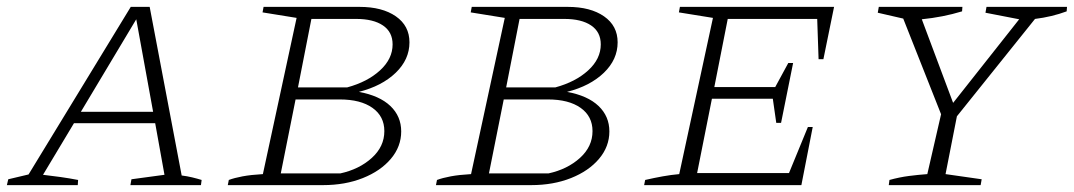

<svg xmlns="http://www.w3.org/2000/svg" viewBox="-46 -538 3121 558"><path d="M482 -28Q498 -26 512.5 -22.5Q527 -19 540 -15L538 0H333L336 -17L432 -30L405 -180H169L79 -30Q105 -27 130 -23.5Q155 -20 181 -15L180 0H-26L-22 -17L37 -31L334 -518H389ZM189 -213H399L350 -482Z M616 0 619 -15Q635 -21 659 -25.5Q683 -30 718 -32L816 -486L717 -502L720 -518H999Q1065 -518 1104.5 -490.5Q1144 -463 1144 -415Q1144 -365 1104 -326.5Q1064 -288 997 -271Q1057 -260 1088.5 -230Q1120 -200 1120 -156Q1120 -112 1090 -76.5Q1060 -41 1008.5 -20.5Q957 0 893 0ZM989 -483H859L820 -284H963Q1022 -300 1058.5 -333.5Q1095 -367 1095 -409Q1095 -445 1067 -464Q1039 -483 989 -483ZM770 -34H943Q998 -46 1034.5 -79Q1071 -112 1071 -157Q1071 -200 1036.5 -224.5Q1002 -249 941 -249H813Z M1221 0 1224 -15Q1240 -21 1264 -25.5Q1288 -30 1323 -32L1421 -486L1322 -502L1325 -518H1604Q1670 -518 1709.5 -490.5Q1749 -463 1749 -415Q1749 -365 1709 -326.5Q1669 -288 1602 -271Q1662 -260 1693.5 -230Q1725 -200 1725 -156Q1725 -112 1695 -76.5Q1665 -41 1613.5 -20.5Q1562 0 1498 0ZM1594 -483H1464L1425 -284H1568Q1627 -300 1663.5 -333.5Q1700 -367 1700 -409Q1700 -445 1672 -464Q1644 -483 1594 -483ZM1375 -34H1548Q1603 -46 1639.5 -79Q1676 -112 1676 -157Q1676 -200 1641.5 -224.5Q1607 -249 1546 -249H1418Z M1826 0 1829 -15Q1855 -21 1880 -25.5Q1905 -30 1928 -32L2026 -486L1927 -502L1930 -518H2378L2347 -366H2333L2329 -483H2069L2030 -285H2207L2245 -355H2259L2224 -181H2210L2200 -251H2023L1980 -35H2247L2302 -169H2316L2283 0Z M2537 0 2539 -15Q2568 -23 2595 -26.5Q2622 -30 2649 -32L2689 -206L2579 -484L2505 -501L2508 -518H2751L2750 -505Q2694 -488 2633 -482L2724 -239L2916 -482L2818 -501L2821 -518H3055L3054 -505Q3011 -489 2962 -483L2735 -200L2702 -32L2807 -17L2804 0Z"/></svg>

Font: Piazzolla SC ExtraLight
Style: Italic
Weight: 200
Italic angle: -11.3°
Designer: Juan Pablo del Peral
Foundry: Huerta Tipografica
Version: Version 1.330